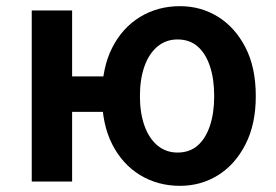

<svg xmlns="http://www.w3.org/2000/svg" viewBox="-20 -589 896 623"><path d="M83 0V-555H214V-341H338V-226H214V0ZM564 14Q492 14 434.5 -21Q377 -56 344 -121Q311 -186 311 -277Q311 -369 344 -434Q377 -499 434.5 -534Q492 -569 564 -569Q632 -569 687.5 -534.5Q743 -500 776.5 -435Q810 -370 810 -277Q810 -186 776.5 -120.5Q743 -55 687.5 -20.5Q632 14 564 14ZM556 -94Q595 -94 621 -116.5Q647 -139 661 -180.5Q675 -222 675 -277Q675 -333 661 -374.5Q647 -416 621 -438.5Q595 -461 556 -461Q519 -461 491.5 -438.5Q464 -416 449 -374.5Q434 -333 434 -277Q434 -222 449 -180.5Q464 -139 491.5 -116.5Q519 -94 556 -94Z"/></svg>

Font: Noto Sans KR SemiBold
Style: Regular
Weight: 600
Designer: Ryoko NISHIZUKA  (kana, bopomofo & ideographs); Paul D. Hunt (Latin, Greek & Cyrillic); Sandoll Communications , Soo-you
Foundry: Adobe
Version: Version 2.004-H2;hotconv 1.0.118;makeotfexe 2.5.65603